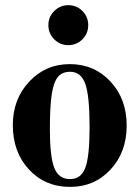

<svg xmlns="http://www.w3.org/2000/svg" viewBox="-20 -712 540 746"><path d="M251 -462.9Q346.2 -462.9 409.2 -395.3Q472.2 -327.6 472.2 -224.1Q472.2 -121.1 409.7 -53.5Q347.2 14.2 252 14.2Q155.3 14.2 92.5 -53.5Q29.8 -121.1 29.8 -226.1Q29.8 -326.7 93.5 -394.8Q157.2 -462.9 251 -462.9ZM252 -433.1Q221.2 -433.1 204.6 -412.6Q188 -392.1 180.9 -344.7Q173.8 -297.4 173.8 -210Q173.8 -102.1 191.2 -59.1Q208.5 -16.1 252 -16.1Q294.9 -16.1 311.5 -60.3Q328.1 -104.5 328.1 -217.8Q328.1 -338.9 311.5 -386Q294.9 -433.1 252 -433.1ZM300.3 -669.2Q322.8 -646.5 322.8 -614.3Q322.8 -582 300.3 -559.3Q277.8 -536.6 245.6 -536.6Q213.4 -536.6 190.7 -559.3Q168 -582 168 -614.3Q168 -646.5 190.7 -669.2Q213.4 -691.9 245.6 -691.9Q277.8 -691.9 300.3 -669.2Z"/></svg>

Font: Accordance
Style: Bold
Weight: 700
Version: Version 1.2 (build January 31, 2020) Miklal Software Solutio